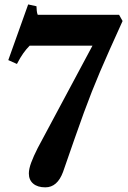

<svg xmlns="http://www.w3.org/2000/svg" viewBox="-20 -814 562 845"><path d="M179.5 10.5Q145.5 10.5 126.2 -5.8Q107 -22 107 -50.5Q107 -70.5 117.2 -98.2Q127.5 -126 146 -162.5L387 -613H110.5Q96 -598.5 82.8 -580Q69.5 -561.5 54.5 -532.5L16.5 -549.5L104 -794.5L140.5 -786.5Q140.5 -778.5 141.8 -767Q143 -755.5 146 -749H504L519.5 -721.5Q487 -650 463 -596.2Q439 -542.5 420 -497.8Q401 -453 384 -410Q367 -367 349 -317.8Q331 -268.5 309 -205.5Q287 -142.5 257.5 -57.5Q232.5 10.5 179.5 10.5Z"/></svg>

Font: Libre Caslon Text
Style: Bold
Weight: 700
Designer: Pablo Impallari, Rodrigo Fuenzalida, Katja Schimmel
Foundry: Pablo Impallari, Rodrigo Fuenzalida
Version: Version 2.000